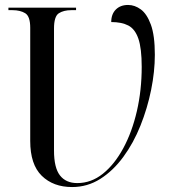

<svg xmlns="http://www.w3.org/2000/svg" viewBox="-20 -745 681 775"><path d="M271 10Q195 10 148.5 -35.5Q102 -81 102 -176V-633Q102 -679 82 -691.5Q62 -704 30 -704H14V-714H287V-704H268Q237 -704 217.5 -691.5Q198 -679 198 -630V-137Q198 -68 222 -37Q246 -6 292 -6Q348 -6 395 -43.5Q442 -81 477.5 -146.5Q513 -212 532.5 -296.5Q552 -381 552 -475Q552 -550 538.5 -589Q525 -628 498 -642Q471 -656 429 -656Q429 -688 447.5 -706.5Q466 -725 497 -725Q524 -725 548.5 -707Q573 -689 589 -645.5Q605 -602 605 -524Q605 -456 590 -382Q575 -308 547 -238Q519 -168 478 -112Q437 -56 385 -23Q333 10 271 10Z"/></svg>

Font: Noto Serif Display SemiCondensed
Style: Regular
Weight: 400
Width: 4
Designer: Monotype Design Team
Foundry: Monotype Imaging Inc.
Version: Version 2.009